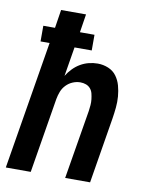

<svg xmlns="http://www.w3.org/2000/svg" viewBox="-83 -796 666 857"><g transform="rotate(10 250.0 -367.5)"><path d="M3 0 99 -581H58V-652H111L124 -735H237L224 -652H290V-581H212L190 -448Q201 -466 216 -481.5Q231 -497 249 -507.5Q267 -518 287 -523Q307 -528 327 -528Q352 -528 375 -518.5Q398 -509 412 -490Q426 -471 432.5 -447.5Q439 -424 441 -399Q443 -374 440.5 -348.5Q438 -323 434 -298L385 0H272L324 -313Q326 -327 327 -340Q328 -353 326.5 -366Q325 -379 322 -391.5Q319 -404 311 -413.5Q303 -423 291 -427.5Q279 -432 265 -432Q248 -432 231 -425Q214 -418 201 -404.5Q188 -391 181.5 -374Q175 -357 172 -340L116 0Z"/></g></svg>

Font: Iosevka SS18
Style: Bold Italic
Weight: 700
Italic angle: -9°
Monospace: yes
Designer: Belleve Invis
Foundry: Belleve Invis
Version: Version 25.1.1; ttfautohint (v1.8.4)